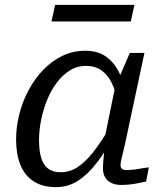

<svg xmlns="http://www.w3.org/2000/svg" viewBox="-20 -755 675 787"><path d="M497 -376 463 -333Q455 -380 438.5 -414Q422 -448 396 -466.5Q370 -485 331 -485Q297 -485 267.5 -467Q238 -449 214.5 -418.5Q191 -388 174.5 -348.5Q158 -309 149 -265.5Q140 -222 140 -180Q140 -138 148.5 -109Q157 -80 176.5 -64.5Q196 -49 228 -49Q266 -49 297.5 -69.5Q329 -90 360.5 -129.5Q392 -169 427 -228L446 -198Q413 -135 377 -88Q341 -41 300.5 -14.5Q260 12 209 12Q154 12 117.5 -12Q81 -36 63.5 -79.5Q46 -123 46 -183Q46 -235 59 -286.5Q72 -338 97 -385Q122 -432 157 -468.5Q192 -505 235.5 -526Q279 -547 330 -547Q380 -547 413 -524Q446 -501 466 -462.5Q486 -424 497 -376ZM572 -538 501 -205Q493 -165 486.5 -139.5Q480 -114 477 -99.5Q474 -85 474 -78Q474 -68 480 -63Q486 -58 498 -58Q523 -58 547.5 -62.5Q572 -67 590 -69L579 -11Q565 -8 548 -4.5Q531 -1 513.5 1Q496 3 476 3Q453 3 436.5 -5Q420 -13 411 -28Q402 -43 402 -65Q402 -77 404 -102Q406 -127 410 -162L402 -154L454 -409L459 -415L512 -538ZM206 -735H531L516 -667H191Z"/></svg>

Font: Roboto Serif
Style: Italic
Weight: 400
Italic angle: -10°
Designer: Greg Gazdowicz
Foundry: Commercial Type
Version: Version 1.008